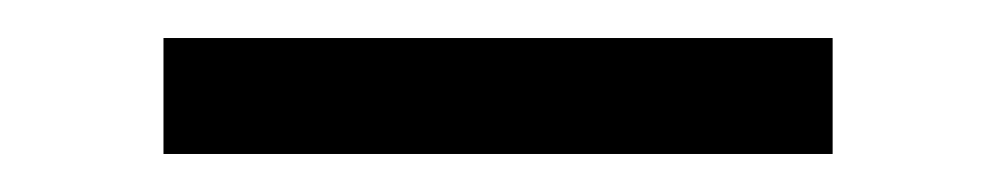

<svg xmlns="http://www.w3.org/2000/svg" viewBox="-20 -368 525 101"><path d="M418 -287H66V-348H418Z"/></svg>

Font: Fauna One
Style: Regular
Weight: 400
Version: Version 1.001